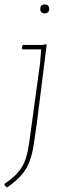

<svg xmlns="http://www.w3.org/2000/svg" viewBox="-60 -651 292 863"><path d="M121 -611Q121 -631 141 -631Q161 -631 161 -611Q161 -591 141 -591Q121 -591 121 -611ZM148 -452 150 -451 105 -93 94 -18Q84 62 57.5 106.5Q31 151 -29 192L-40 181L-39 175Q16 138 39 99Q62 60 71 -8L120 -366L125 -429H42L38 -433L42 -449H129Z"/></svg>

Font: Alegreya Sans Thin
Style: Italic
Weight: 100
Italic angle: -7°
Designer: Juan Pablo del Peral
Foundry: Huerta Tipografica
Version: Version 2.007